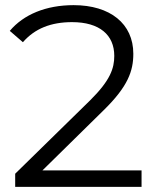

<svg xmlns="http://www.w3.org/2000/svg" viewBox="-20 -726 608 746"><path d="M145 -64 383 -298C477 -390 498 -450 498 -517C498 -634 408 -706 266 -706C159 -706 72 -670 18 -606L69 -562C115 -615 178 -640 260 -640C367 -640 424 -590 424 -509C424 -461 409 -414 330 -336L39 -51V0H530V-64Z"/></svg>

Font: Talent
Style: Regular
Weight: 400
Designer: Mike Powis
Version: Version 1.001;hotconv 1.0.109;makeotfexe 2.5.65596